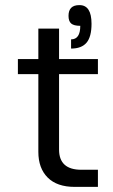

<svg xmlns="http://www.w3.org/2000/svg" viewBox="-20 -731 443 751"><path d="M211 -146Q211 -67 298 -67H363V0H272Q203 0 166.5 -36.5Q130 -73 130 -137V-441H50V-500H130V-619H211V-500H363V-441H211ZM290 -711H291Q338 -711 338 -638Q338 -587 318.5 -564Q299 -541 258 -541V-577Q294 -577 294 -630Q269 -630 258.5 -639Q248 -648 248 -669Q248 -711 290 -711Z"/></svg>

Font: Fivo Sans
Style: Regular
Weight: 400
Designer: Alexander Slobzheninov
Foundry: Alexander Slobzheninov
Version: 1.0